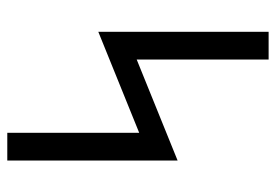

<svg xmlns="http://www.w3.org/2000/svg" viewBox="-138 -638 775 540"><g transform="rotate(-90 250.0 -367.5)"><path d="M353 0V-371L69 -256V-735H147V-364L431 -479V0Z"/></g></svg>

Font: Iosevka Gothic
Style: Regular
Weight: 400
Monospace: yes
Designer: Belleve Invis
Foundry: Belleve Invis
Version: Version 15.5.1; ttfautohint (v1.8.4)